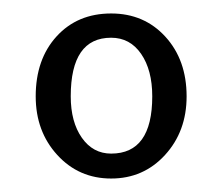

<svg xmlns="http://www.w3.org/2000/svg" viewBox="-20 -665 330 285"><path d="M145 -400Q97 -400 65 -435Q33 -470 33 -522Q33 -577 64 -611Q95 -645 145 -645Q194 -645 225.5 -610.5Q257 -576 257 -522Q257 -470 225 -435Q193 -400 145 -400ZM145 -609Q85 -609 85 -522Q85 -484 101.5 -460.5Q118 -437 145 -437Q206 -437 206 -522Q206 -561 189.5 -585Q173 -609 145 -609Z"/></svg>

Font: Tajawal
Style: Regular
Weight: 400
Designer: Boutros Fonts
Foundry: Created by Boutros International 2017
Version: Version 1.700